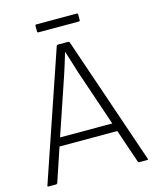

<svg xmlns="http://www.w3.org/2000/svg" viewBox="-116 -856 752 934"><g transform="rotate(-15 260.0 -388.5)"><path d="M12 0Q4 0 7 -6L227 -651Q229 -655 234 -655H284Q290 -655 292 -651L512 -6Q515 0 508 0H469Q464 0 462 -4L404 -174H113L56 -4Q53 0 48 0ZM224 -502 127 -216H390L293 -502Q284 -530 276 -557Q268 -584 259 -611H258Q250 -584 241.5 -556.5Q233 -529 224 -502ZM158 -737Q152 -737 152 -743V-771Q152 -777 158 -777H361Q367 -777 367 -771V-743Q367 -737 361 -737Z"/></g></svg>

Font: Sofia Sans Semi Condensed Light
Style: Regular
Weight: 300
Designer: Botio Nikoltchev, Ani Petrova
Foundry: lettersoup
Version: Version 4.100; ttfautohint (v1.8.4.7-5d5b)